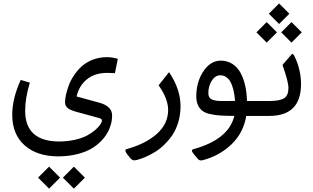

<svg xmlns="http://www.w3.org/2000/svg" viewBox="-20 -684 1846 1133"><path d="M351.1 364.3 416 429.2 481 364.3 416 299.3ZM204.6 364.3 269.5 429.2 334.5 364.3 269.5 299.3ZM613.3 -253.9C624.5 -253.9 639.6 -253.4 658.2 -252.4L675.3 -336.9C653.3 -343.3 631.8 -346.7 611.8 -346.7C581.1 -346.7 552.7 -341.8 526.9 -331.5C474.6 -311.5 442.4 -277.3 416 -238.3C402.8 -218.8 392.6 -198.7 385.3 -178.7C370.6 -137.7 363.8 -105 363.8 -81.5C363.8 -49.8 385.7 -35.6 438.5 -22L564.9 12.7C576.2 15.6 581.5 20.5 581.5 26.9C581.5 38.1 570.8 57.6 543.9 81.5C530.3 93.3 514.2 104.5 495.6 114.7C458 135.3 396.5 150.9 330.1 150.9C195.8 150.9 128.4 90.3 128.4 -30.8C128.4 -80.1 137.7 -135.3 156.2 -196.3L102.5 -212.4C68.8 -139.2 52.2 -70.8 52.2 -7.3C52.2 70.3 76.7 130.9 126 174.3C175.3 217.3 241.2 238.8 323.7 238.8C406.2 238.8 479.5 218.8 528.8 187.5C604 138.7 641.6 67.4 641.6 -2.4C641.6 -39.1 616.7 -64 567.4 -77.6L432.1 -114.7C441.4 -156.7 461.4 -190.4 492.7 -215.8C523.4 -241.2 564 -253.9 613.3 -253.9Z M916 -180.7C953.6 -127.4 972.2 -79.1 972.2 -34.7C972.2 19 950.2 65.9 906.2 105.5C861.8 145 802.2 175.3 727.5 195.8C716.8 198.7 717.3 208 729 224.1L748 248C755.9 257.3 763.7 262.2 772 262.2C788.1 262.2 838.4 247.1 894.5 212.9C931.2 190.9 969.2 154.3 997.6 112.3C1025.9 70.3 1045.4 9.3 1045.4 -56.6C1045.4 -124.5 1022.9 -191.4 977.5 -258.3Z M1293 -87.9C1271.5 -87.9 1260.3 -88.4 1244.6 -92.3C1222.7 -96.7 1209.5 -108.9 1209.5 -135.7C1209.5 -162.6 1216.3 -186.5 1230 -208C1243.2 -229 1259.8 -239.7 1279.8 -239.7C1330.1 -239.7 1358.9 -189.5 1367.2 -88.4C1349.6 -87.9 1324.7 -87.9 1293 -87.9ZM1121.6 196.3C1109.4 199.7 1109.9 209 1123 224.6L1147.5 253.9C1154.3 262.2 1164.1 264.6 1176.8 261.2C1242.7 244.1 1299.3 212.4 1346.7 167C1393.6 121.6 1422.4 65.9 1433.1 0H1493.2C1501 0 1504.9 -12.7 1504.9 -37.6V-49.8C1504.9 -75.2 1501 -87.9 1493.2 -87.9H1437.5C1436 -151.9 1423.8 -208 1399.9 -253.4C1376 -298.3 1334.5 -326.2 1283.2 -326.2C1253.4 -326.2 1227.5 -314.9 1204.6 -293C1159.2 -248 1138.2 -181.6 1138.2 -116.7C1138.2 -75.7 1151.4 -48.3 1172.9 -31.2C1183.6 -22.5 1198.7 -15.6 1218.3 -11.2C1237.8 -6.8 1258.3 -3.9 1280.3 -2.4C1301.8 -1 1329.1 0 1362.8 0C1340.8 92.3 1260.7 157.7 1121.6 196.3Z M1756.3 -187.5C1756.3 -244.1 1743.7 -298.8 1718.3 -351.1C1713.9 -360.8 1709.5 -365.7 1705.6 -365.7C1704.1 -365.7 1702.6 -364.7 1701.2 -363.3L1647 -300.8C1670.4 -235.4 1682.1 -189.9 1682.1 -164.1C1682.1 -136.2 1673.8 -116.2 1657.7 -105C1641.6 -93.8 1611.3 -87.9 1567.4 -87.9H1487.8C1469.7 -87.9 1460.9 -75.2 1460.9 -49.8V-37.6C1460.9 -12.7 1469.7 0 1487.8 0H1568.8C1693.8 0 1756.3 -62.5 1756.3 -187.5ZM1566.4 -603 1627 -542.5 1687.5 -603 1627 -663.6ZM1639.6 -493.2 1700.2 -432.6 1760.7 -493.2 1700.2 -553.7ZM1493.2 -493.2 1553.7 -432.6 1614.3 -493.2 1553.7 -553.7Z"/></svg>

Font: Sahel
Style: Regular
Weight: 400
Foundry: Saber Rastikerdar (saber.rastikerdar@gmail.com)
Version: Version 3.4.0